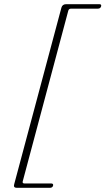

<svg xmlns="http://www.w3.org/2000/svg" viewBox="-20 -776 506 921"><path d="M307.5 -724.5 89 94Q86.5 104 97 104H225Q237.5 104 234.5 115Q231.5 125 218.5 125H61Q43 125 48 108L274.5 -739Q279 -756 298 -756H456Q468 -756 465 -745.5Q462 -734.5 449 -734.5H321Q310 -734.5 307.5 -724.5Z"/></svg>

Font: Fraunces 9pt Thin
Style: Italic
Weight: 100
Italic angle: -16°
Version: Version 1.000;[b76b70a41]